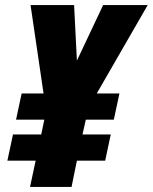

<svg xmlns="http://www.w3.org/2000/svg" viewBox="-20 -734 600 754"><path d="M120 -103H9L31 -206H142L154 -264H43L65 -367H151L100 -714H271L282 -496L385 -714H560L360 -367H449L427 -264H317L304 -206H415L393 -103H282L261 0H98Z"/></svg>

Font: Noto Sans UI CondBlack
Style: Italic
Weight: 900
Width: 3
Italic angle: -12°
Designer: Monotype Design Team
Foundry: Monotype Imaging Inc.
Version: Version 1.001